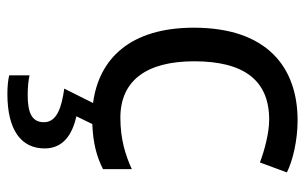

<svg xmlns="http://www.w3.org/2000/svg" viewBox="-173 -413 826 520"><g transform="rotate(90 240.0 -153.0)"><path d="M382 139C382 88 343 64 295 53L316 10C368 8 405 -2 438 -19V-97C401 -80 357 -66 299 -66C198 -66 146 -137 146 -266C146 -400 197 -469 304 -469C341 -469 388 -456 420 -444L447 -517C415 -533 360 -546 306 -546C162 -546 55 -463 55 -265C55 -94 138 -8 259 8L220 86C271 93 311 106 311 141C311 174 285 185 237 185C218 185 196 183 184 180V235C195 238 214 240 234 240C332 240 382 203 382 139Z"/></g></svg>

Font: Noto Sans Miao
Style: Regular
Weight: 400
Designer: Monotype Design Team
Foundry: Monotype Imaging Inc.
Version: Version 2.003